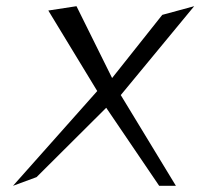

<svg xmlns="http://www.w3.org/2000/svg" viewBox="-20 -600 647 620"><path d="M548 0 370 -293 607 -580 504 -552 342 -348 227 -580 136 -566 294 -306 22 0 98 -28 323 -252 494 0Z"/></svg>

Font: Stormblade
Style: Obl
Weight: 400
Designer: Mew Too
Foundry: Cannot Into Space Fonts
Version: Version 0.77